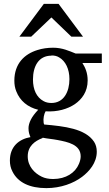

<svg xmlns="http://www.w3.org/2000/svg" viewBox="-20 -737 564 990"><path d="M200 -27C223 -22 252 -20 277 -15C329 -5 396 8 396 69C396 81 393 94 387 108C368 154 320 186 254 186C231 186 211 182 195 174C158 156 123 121 123 69C123 17 159 -10 199 -25ZM246 -451C261 -451 274 -448 285 -441C318 -422 338 -381 338 -329C338 -264 309 -206 245 -206C230 -206 216 -209 204 -216C169 -235 150 -274 150 -327C150 -395 179 -450 245 -450ZM255 -491C225 -491 198 -487 173 -479C105 -458 54 -408 54 -321C54 -301 57 -283 64 -266C83 -217 123 -184 177 -171C160 -153 147 -136 139 -120C131 -104 127 -89 127 -76C127 -55 131 -45 137 -30C76 -19 31 20 31 91C31 111 35 130 44 147C72 204 133 233 219 233C294 233 359 208 403 175C440 147 479 103 479 45C479 25 474 8 465 -6C420 -74 311 -86 208 -95C207 -96 206 -99 205 -104C202 -126 207 -149 215 -163C276 -159 329 -175 366 -200C402 -225 432 -264 432 -322C432 -361 420 -388 405 -412H505V-461H370C337 -474 302 -491 254 -491ZM348 -548H408L282 -717H206L80 -548H141L245 -647Z"/></svg>

Font: Veleka
Style: Regular
Weight: 400
Designer: Stefan Peev, Context Ltd, 2016; SIL International, 1997-2014.
Foundry: Stefan Peev, Context Ltd, 2016
Version: Version 1.000